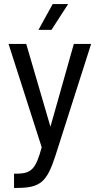

<svg xmlns="http://www.w3.org/2000/svg" viewBox="-20 -724 478 944"><path d="M49 200H62C181 200 211 169 253 40L428 -508H343L228 -101L109 -508H22L185 0C156 108 134 129 62 130H49ZM169 -577H233L315 -704H239Z"/></svg>

Font: Vanilla Cream Book
Style: Regular
Weight: 400
Designer: Jeremy Tribby, Jinavaṁso
Foundry: Tribby Type
Version: Version 1.422;Glyphs 3.1.2 (3151)